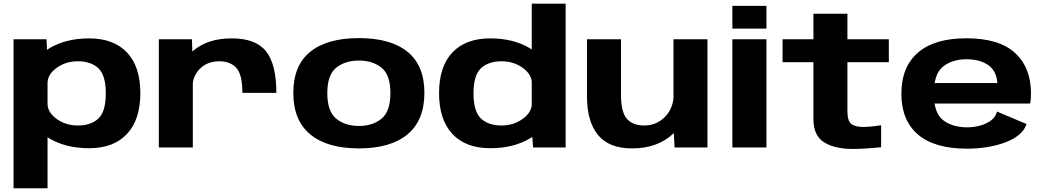

<svg xmlns="http://www.w3.org/2000/svg" viewBox="-20 -805 5697 1048"><path d="M54 222.5V-590.5H234L236.5 -533Q243 -537 249.5 -541.5Q340 -595.5 466.5 -595.5Q600.5 -595.5 673.2 -518.5Q746 -441.5 746 -296.5Q746 -152 673.2 -74Q600.5 4 466.5 4Q340 4 249.5 -49.5Q244.5 -53 239.5 -56V222.5ZM239.5 -236Q241.5 -190.5 289 -156Q338.5 -120 405 -120Q476.5 -120 517 -158Q557.5 -196 557.5 -295.5Q557.5 -394.5 517 -432.5Q476.5 -470.5 405 -470.5Q338.5 -470.5 289 -434.5Q241.5 -400 239.5 -355Z M1303 -298Q1303 -399.5 1269.5 -435Q1236 -470.5 1178.5 -470.5Q1112 -470.5 1071.5 -430Q1037.5 -395.5 1032.5 -351.5V0H847V-590.5H1027.5L1030 -523.5Q1033.5 -527 1038 -530.5Q1115.5 -595.5 1245 -595.5Q1377 -595.5 1432.8 -524.2Q1488.5 -453 1488.5 -298Z M1939 5Q1765.5 5 1673.2 -71.8Q1581 -148.5 1581 -298Q1581 -447.5 1673.2 -522.2Q1765.5 -597 1939 -597Q2112.5 -597 2204.5 -522.2Q2296.5 -447.5 2296.5 -298Q2296.5 -148.5 2204.5 -71.8Q2112.5 5 1939 5ZM1939 -117.5Q2014 -117.5 2062.5 -157.2Q2111 -197 2111 -296.5Q2111 -396.5 2062.5 -435.5Q2014 -474.5 1939 -474.5Q1864 -474.5 1815.2 -435.5Q1766.5 -396.5 1766.5 -296.5Q1766.5 -197 1815.2 -157.2Q1864 -117.5 1939 -117.5Z M2890 0 2885.5 -57.5Q2879.5 -53.5 2872.5 -49.5Q2782.5 4 2656 4Q2522 4 2449.2 -74Q2376.5 -152 2376.5 -296.5Q2376.5 -441.5 2449.2 -518.5Q2522 -595.5 2656 -595.5Q2782.5 -595.5 2872.5 -541.5Q2877.5 -538 2882.5 -535V-785H3067.5V0ZM2882.5 -230V-361Q2877.5 -402.5 2833.5 -434.5Q2783.5 -470.5 2717.5 -470.5Q2646 -470.5 2605.2 -432.5Q2564.5 -394.5 2564.5 -295.5Q2564.5 -196.5 2605.2 -158.2Q2646 -120 2717.5 -120Q2783.5 -120 2833.5 -156.5Q2877.5 -188.5 2882.5 -230Z M3662 0 3658 -78.5Q3571.5 5 3430.5 5Q3303.5 5 3243.8 -68.5Q3184 -142 3184 -278V-590.5H3369.5V-289Q3369.5 -192.5 3402 -156.2Q3434.5 -120 3497 -120Q3563.5 -120 3610.5 -168Q3650.5 -209.5 3656 -270.5V-590.5H3841.5V0Z M3977.5 0V-590.5H4163.5V0ZM3977.5 -773H4163.5V-649H3977.5Z M4634.5 8Q4537 8 4478.5 -28Q4420 -64 4420 -155V-465.5H4251.5V-590.5H4420V-730H4605.5V-590.5H4831.5V-465.5H4605.5V-197.5Q4605.5 -145 4626.8 -128.5Q4648 -112 4693 -112Q4732.5 -112.5 4789.5 -121V-1.5Q4698 8 4634.5 8Z M5259 6.5Q5080.5 6.5 4990.2 -71Q4900 -148.5 4900 -293Q4900 -439.5 4990.5 -517.8Q5081 -596 5254.5 -596Q5434 -596 5520.8 -515.8Q5607.5 -435.5 5607.5 -295Q5607.5 -262.5 5603 -240H5081Q5091.5 -177.5 5127.5 -149.5Q5178 -110 5259.5 -110Q5297.5 -110 5332.2 -120Q5367 -130 5391.2 -149.2Q5415.5 -168.5 5422 -196L5583 -128Q5572.5 -94 5541.2 -68.8Q5510 -43.5 5464.5 -26.8Q5419 -10 5366 -1.8Q5313 6.5 5259 6.5ZM5081.5 -351.5H5424Q5419.5 -414 5379 -446Q5333 -481.5 5255 -481.5Q5177.5 -481.5 5127.5 -441.5Q5092 -413.5 5081.5 -351.5Z"/></svg>

Font: Anybody ExtraExpanded Regular
Style: Bold
Weight: 700
Width: 8
Designer: Tyler Finck
Foundry: Etcetera Type Company
Version: Version 1.010; ttfautohint (v1.8.3) -l 8 -r 50 -G 200 -x 14 